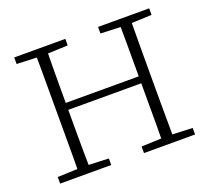

<svg xmlns="http://www.w3.org/2000/svg" viewBox="-116 -819 1050 964"><g transform="rotate(-20 409.0 -337.0)"><path d="M49 0V-35L174 -40H197L322 -35V0ZM155 0Q156 -52 156 -104Q156 -156 156 -207.5Q156 -259 156 -307V-367Q156 -418 156 -469Q156 -520 156 -571.5Q156 -623 155 -674H216Q215 -623 214.5 -571.5Q214 -520 214 -468.5Q214 -417 214 -364V-341Q214 -276 214 -218Q214 -160 214.5 -106.5Q215 -53 216 0ZM187 -334V-371H632V-334ZM497 0V-35L622 -40H645L770 -35V0ZM603 0Q604 -53 604 -106.5Q604 -160 604 -218Q604 -276 604 -341V-364Q604 -416 604 -468Q604 -520 604 -571.5Q604 -623 603 -674H663Q663 -623 662.5 -571.5Q662 -520 662 -469Q662 -418 662 -367V-307Q662 -259 662 -207.5Q662 -156 662.5 -104Q663 -52 663 0ZM49 -639V-674H322V-639L197 -634H174ZM497 -639V-674H770V-639L645 -634H622Z"/></g></svg>

Font: Source Serif 4 Light
Style: Regular
Weight: 300
Designer: Frank Grießhammer
Foundry: Adobe Systems Incorporated
Version: Version 4.004;hotconv 1.0.116;makeotfexe 2.5.65601